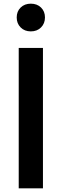

<svg xmlns="http://www.w3.org/2000/svg" viewBox="-20 -1026 336 1046"><path d="M82 -765H214V0H82ZM71 -931Q71 -964 92.5 -985Q114 -1006 148 -1006Q182 -1006 203.5 -985Q225 -964 225 -931Q225 -898 203.5 -876.5Q182 -855 148 -855Q114 -855 92.5 -876.5Q71 -898 71 -931Z"/></svg>

Font: Application Semibold
Style: Regular
Weight: 600
Designer: Wei Huang
Foundry: Wei Huang
Version: Version 0.012